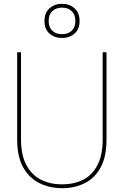

<svg xmlns="http://www.w3.org/2000/svg" viewBox="-20 -974 649 1006"><path d="M306 12Q240 12 186.5 -14.5Q133 -41 101.5 -97Q70 -153 70 -243V-700H90V-246Q90 -161 118.5 -108.5Q147 -56 195.5 -32Q244 -8 305 -8Q367 -8 415 -32Q463 -56 490.5 -108.5Q518 -161 518 -246V-700H538V-243Q538 -153 507.5 -97Q477 -41 424.5 -14.5Q372 12 306 12ZM305 -775Q266 -775 239.5 -798Q213 -821 213 -864Q213 -907 239.5 -930.5Q266 -954 305 -954Q344 -954 370.5 -930.5Q397 -907 397 -864Q397 -821 370.5 -798Q344 -775 305 -775ZM305 -795Q337 -795 356 -813Q375 -831 375 -864Q375 -897 356 -915.5Q337 -934 305 -934Q273 -934 254 -915.5Q235 -897 235 -864Q235 -831 254 -813Q273 -795 305 -795Z"/></svg>

Font: DM Sans 18pt Thin
Style: Regular
Weight: 250
Designer: Colophon Foundry, Jonny Pinhorn
Foundry: Colophon Foundry
Version: Version 4.004;gftools[0.9.30]